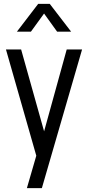

<svg xmlns="http://www.w3.org/2000/svg" viewBox="-20 -800 458 1000"><path d="M120 180 169 11 11 -542.5H90L218.5 -84.5H201L327.5 -542.5H407.5L198 180ZM68 -635 179 -780H239L350.5 -635H277.5L209.5 -729.5L141 -635Z"/></svg>

Font: Mohave Light
Style: Regular
Weight: 400
Version: Version 2.003